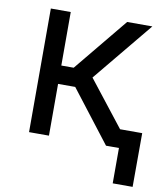

<svg xmlns="http://www.w3.org/2000/svg" viewBox="-80 -613 722 835"><g transform="rotate(10 281.0 -195.0)"><path d="M77.1 0V-545.9H165V-309.6H219.7L414.1 -545.9H525.4L307.6 -281.7L528.3 0H417L240.7 -228.5H165V0ZM474.1 156.2V0H437.5V-81.1H562.5L562 156.2Z"/></g></svg>

Font: Inter
Style: Regular
Weight: 400
Designer: Rasmus Andersson
Foundry: rsms
Version: Version 4.001;git-9221beed3